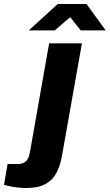

<svg xmlns="http://www.w3.org/2000/svg" viewBox="-138 -744 549 961"><path d="M-6 197Q-22 197 -43.5 195Q-65 193 -85 189Q-105 185 -118 181L-100 77H-49Q-22 77 -8 63Q6 49 11 22L108 -527H272L172 37Q163 87 143.5 123Q124 159 88 178Q52 197 -6 197ZM6 -592 151 -724H295L391 -592H266L190 -687H247L136 -592Z"/></svg>

Font: Archivo SemiBold ExtraBold
Style: Italic
Weight: 800
Italic angle: -10°
Version: Version 2.001